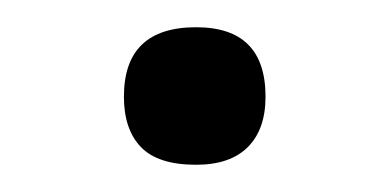

<svg xmlns="http://www.w3.org/2000/svg" viewBox="-20 -111 286 141"><path d="M71 -40Q71 -91 124 -91Q175 -91 175 -40Q175 -16 162 -3Q149 10 124 10Q96 10 83.5 -3Q71 -16 71 -40Z"/></svg>

Font: Haskoy
Style: Regular
Weight: 400
Designer: Ertekin Erdin
Foundry: Ertekin Erdin
Version: Version 1.500